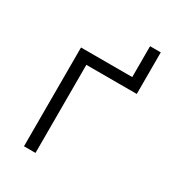

<svg xmlns="http://www.w3.org/2000/svg" viewBox="-157 -719 729 808"><g transform="rotate(30 207.5 -315.0)"><path d="M334 -428V-630H386V-428ZM85 0V-480H386V-428H141V0Z"/></g></svg>

Font: Geologica Roman Thin
Style: Regular
Weight: 250
Designer: Sindre Bremnes, Frode Helland
Foundry: Monokrom Skriftforlag AS
Version: Version 1.010;gftools[0.9.28]